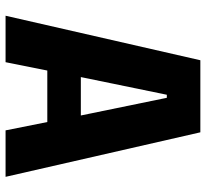

<svg xmlns="http://www.w3.org/2000/svg" viewBox="-45 -695 740 690"><g transform="rotate(90 325.0 -350.0)"><path d="M615.5 0H448.5L418.5 -150H233.5L203.5 0H36.5L196.5 -700H455.5ZM320.5 -579.5 257 -270.5H395L331.5 -579.5Z"/></g></svg>

Font: Trispace Thin
Style: Bold
Weight: 700
Version: Version 1.210